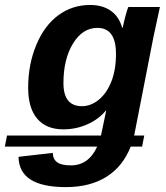

<svg xmlns="http://www.w3.org/2000/svg" viewBox="-62 -557 682 789"><path d="M-33.2 0H353L374.5 -103H373.5Q341.8 -65.4 295.4 -45.4Q249 -25.4 198.2 -25.4Q128.4 -25.4 91.1 -69.1Q53.7 -112.8 53.7 -195.8Q53.7 -292.5 87.2 -372.6Q120.6 -452.6 178 -494.6Q235.4 -536.6 308.1 -536.6Q359.4 -536.6 393.3 -512.7Q427.2 -488.8 439.9 -443.4H442.4Q446.3 -464.4 453.4 -490.5Q460.4 -516.6 465.3 -528.3H595.2L568.8 -406.2L489.3 0H530.8L522 45.4H475.1Q442.9 127.4 375.2 169.7Q307.6 211.9 208.5 211.9Q15.6 211.9 14.2 87.4L154.8 71.3Q155.8 97.7 173.3 110.1Q190.9 122.6 229.5 122.6Q302.2 122.6 337.4 45.4H-42ZM414.6 -335.4Q414.6 -442.4 338.4 -442.4Q277.3 -442.4 238 -378.2Q198.7 -314 198.7 -215.3Q198.7 -120.6 274.9 -120.6Q311.5 -120.6 344 -147.2Q376.5 -173.8 395.5 -221.7Q414.6 -269.5 414.6 -335.4Z"/></svg>

Font: Cousine
Style: Bold Italic
Weight: 700
Italic angle: -12°
Monospace: yes
Designer: Steve Matteson
Foundry: Ascender Corporation
Version: Version 1.20